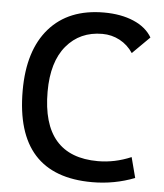

<svg xmlns="http://www.w3.org/2000/svg" viewBox="-52 -749 689 805"><g transform="rotate(5 293.0 -346.5)"><path d="M365.2 9.8Q42 9.8 42 -347.7Q42 -517.1 123.5 -610.1Q205.1 -703.1 353.5 -703.1Q425.3 -703.1 478.5 -680.4Q531.7 -657.7 556.2 -615.7L483.9 -543.9Q461.9 -577.1 428 -595.2Q394 -613.3 354.5 -613.3Q260.3 -613.3 203.4 -545.4Q146.5 -477.5 146.5 -352.5Q146.5 -80.1 381.8 -80.1Q452.6 -80.1 521.5 -109.4L543.9 -23.4Q459 9.8 365.2 9.8Z"/></g></svg>

Font: Cascadia Mono PL
Style: Regular
Weight: 400
Monospace: yes
Designer: Aaron Bell
Foundry: Saja Typeworks
Version: Version 2102.003